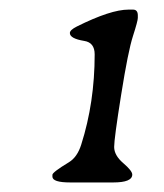

<svg xmlns="http://www.w3.org/2000/svg" viewBox="-20 -714 346 404"><path d="M218.3 -330.1H127.9Q90.3 -330.1 90.3 -342.3V-346.2Q90.3 -351.6 125 -372.6Q142.6 -383.3 150.9 -409.7Q179.2 -498.5 179.2 -599.6Q179.2 -624.5 157.2 -627.9Q127 -632.8 127 -644.5Q127 -650.9 141.6 -658.2Q212.9 -693.8 250.5 -693.8H259.8Q270 -693.8 270 -681.6V-676.3Q270 -669.9 259.8 -638.2Q249.5 -606.4 234.9 -514.4Q220.2 -422.4 220.2 -404.8Q220.2 -387.2 239.3 -370.8Q258.3 -354.5 258.3 -346.7Q258.3 -330.1 218.3 -330.1Z"/></svg>

Font: Averia Serif Libre
Style: Italic
Weight: 400
Italic angle: -7.90001°
Version: Version 1.002